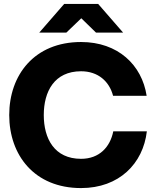

<svg xmlns="http://www.w3.org/2000/svg" viewBox="-20 -946 795 978"><path d="M393 12C587 12 709 -113 728 -277H557C541 -197 486 -137 393 -137C257 -137 203 -240 203 -360C203 -480 257 -583 393 -583C480 -583 537 -531 556 -458H727C703 -615 581 -732 393 -732C155 -732 27 -564 27 -360C27 -156 155 12 393 12ZM180 -780H318L394 -853L469 -780H607L480 -926H307Z"/></svg>

Font: Aspekta 750
Style: Regular
Weight: 750
Designer: Ivo Dolenc
Version: Version 2.000